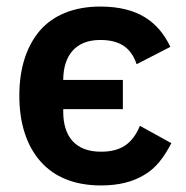

<svg xmlns="http://www.w3.org/2000/svg" viewBox="-20 -554 568 586"><path d="M288 12C207 12 145 -14 103 -62C61 -110 39 -178 39 -262C39 -346 61 -413 102 -461C143 -508 206 -534 286 -534C403 -534 464 -486 500 -411L397 -358C381 -405 350 -432 286 -432C210 -432 174 -384 173 -312V-310H355V-221H173V-213C173 -140 208 -91 288 -91C349 -91 384 -115 407 -170L503 -117C480 -73 455 -40 420 -20C385 1 343 12 288 12Z"/></svg>

Font: Plexus Sans SemiBold
Style: Regular
Weight: 600
Version: Version 2.001;PS 002.001;hotconv 1.0.70;makeotf.lib2.5.58329